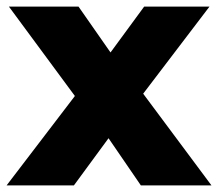

<svg xmlns="http://www.w3.org/2000/svg" viewBox="-20 -562 661 582"><path d="M309 -143 407 0H621L414 -278L615 -542H417L315 -403L218 -542H7L207 -271L0 0H204Z"/></svg>

Font: Montserrat-Alt1 ExtBd
Style: Regular
Weight: 800
Designer: Differentunic
Foundry: Differentunic
Version: Version 7.222